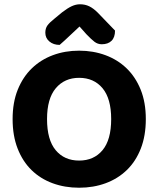

<svg xmlns="http://www.w3.org/2000/svg" viewBox="-20 -861 740 898"><path d="M662 -304Q662 -226 638.5 -166Q615 -106 573 -65.5Q531 -25 474 -4Q417 17 350 17Q283 17 226 -4Q169 -25 127.5 -65.5Q86 -106 62.5 -166Q39 -226 39 -304Q39 -382 63 -441.5Q87 -501 129 -541.5Q171 -582 227.5 -603Q284 -624 350 -624Q416 -624 473 -603Q530 -582 572 -541.5Q614 -501 638 -441.5Q662 -382 662 -304ZM500 -304Q500 -400 459.5 -448.5Q419 -497 350 -497Q282 -497 241 -448.5Q200 -400 200 -304Q200 -207 240.5 -158.5Q281 -110 350 -110Q419 -110 459.5 -158.5Q500 -207 500 -304ZM352 -737Q329 -716 305.5 -693.5Q282 -671 259 -651Q230 -651 211 -667Q192 -683 192 -708Q192 -728 201.5 -741.5Q211 -755 235 -774L270 -803Q296 -823 315.5 -832Q335 -841 354 -841Q378 -841 397.5 -831.5Q417 -822 437 -802L518 -718Q518 -686 501.5 -670Q485 -654 456 -654Q437 -654 422 -665.5Q407 -677 384 -701Z"/></svg>

Font: Baloo Bhaina 2
Style: Bold
Weight: 700
Designer: Yesha Goshar, Manish Minz, Shuchita Grover and Ek Type
Foundry: Ek Type
Version: Version 1.640;hotconv 1.0.111;makeotfexe 2.5.65597; ttfautoh